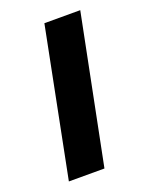

<svg xmlns="http://www.w3.org/2000/svg" viewBox="-108 -594 508 654"><g transform="rotate(-20 145.5 -267.5)"><path d="M264 -535 157 0H28L134 -535Z"/></g></svg>

Font: Gontserrat Medium
Style: Italic
Weight: 500
Italic angle: -11.3°
Designer: Julieta Ulanovsky
Foundry: Julieta Ulanovsky
Version: Version 6.001